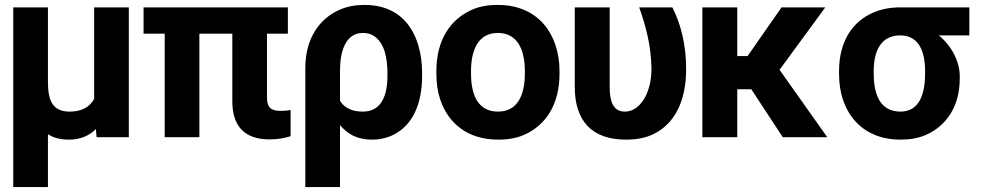

<svg xmlns="http://www.w3.org/2000/svg" viewBox="-20 -558 3991 781"><path d="M34 203H175V-12C198 3 227 10 260 10C309 10 344 -7 370 -33L373 0H504V-528H363V-156C345 -123 314 -104 263 -104C192 -104 175 -152 175 -226V-528H34Z M564 -421H650V0H791V-421H925V-147C925 -44 975 9 1077 9C1111 9 1137 4 1162 -4V-111C1151 -108 1136 -107 1121 -107C1081 -107 1066 -122 1066 -162V-421H1151V-528H564Z M1222 203H1363V-49C1393 -14 1431 10 1493 10C1526 10 1555 3 1581 -10C1658 -49 1697 -134 1697 -250V-260C1697 -301 1692 -338 1682 -372C1654 -468 1586 -538 1463 -538C1426 -538 1393 -532 1363 -519C1279 -483 1222 -401 1222 -282ZM1363 -148V-270C1363 -344 1383 -424 1456 -424C1474 -424 1489 -420 1502 -411C1542 -384 1556 -327 1556 -260V-250C1556 -172 1533 -104 1456 -104C1411 -104 1380 -120 1363 -148Z M1755 -259C1755 -220 1760 -185 1771 -152C1803 -58 1881 10 2006 10C2046 10 2082 4 2113 -10C2201 -49 2256 -134 2256 -259V-269C2256 -308 2250 -343 2239 -376C2207 -470 2130 -538 2005 -538C1965 -538 1930 -532 1899 -518C1811 -479 1755 -394 1755 -269ZM1896 -259V-269C1896 -351 1923 -424 2005 -424C2087 -424 2115 -352 2115 -269V-259C2115 -176 2088 -104 2006 -104C1922 -104 1896 -175 1896 -259Z M2318 -204C2318 -65 2389 10 2526 10C2569 10 2606 3 2637 -12C2725 -54 2771 -148 2771 -276C2771 -378 2749 -461 2715 -528H2580C2607 -453 2629 -371 2630 -276C2630 -231 2619 -189 2602 -159C2586 -132 2561 -104 2521 -104C2472 -104 2460 -151 2460 -203V-528H2318Z M2837 0H2979V-195H3036L3164 0H3345L3151 -274L3337 -528H3159L3021 -330H2979V-528H2837Z M3393 -259C3393 -220 3398 -185 3409 -152C3441 -58 3518 10 3643 10C3682 10 3716 4 3746 -9C3828 -45 3884 -123 3884 -239V-249C3884 -266 3881 -282 3877 -297C3863 -346 3834 -385 3799 -414H3923V-528H3642C3602 -528 3566 -521 3535 -508C3448 -472 3393 -390 3393 -269ZM3534 -259V-269C3534 -349 3562 -414 3642 -414C3719 -414 3743 -346 3743 -269V-259C3743 -180 3722 -104 3643 -104C3559 -104 3534 -175 3534 -259Z"/></svg>

Font: Asimov Pro
Style: Bd
Weight: 700
Designer: Google
Version: Version 2.000980; 2014